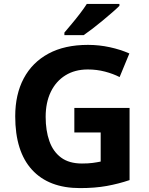

<svg xmlns="http://www.w3.org/2000/svg" viewBox="-20 -954 764 984"><path d="M361 -401H644V-31Q588 -12 527.5 -1Q467 10 390 10Q230 10 144 -84Q58 -178 58 -358Q58 -470 101.5 -552Q145 -634 228 -679Q311 -724 431 -724Q488 -724 543 -712Q598 -700 643 -680L593 -559Q560 -576 518 -587Q476 -598 430 -598Q364 -598 315.5 -568Q267 -538 240.5 -483.5Q214 -429 214 -355Q214 -285 233 -231Q252 -177 293 -146.5Q334 -116 400 -116Q432 -116 454.5 -119Q477 -122 496 -126V-275H361ZM592 -934V-924Q578 -910 555 -890Q532 -870 505.5 -848Q479 -826 453.5 -806.5Q428 -787 409 -774H310V-787Q326 -806 347.5 -831.5Q369 -857 390 -884.5Q411 -912 425 -934Z"/></svg>

Font: Noto IKEA Latin
Style: Bold
Weight: 700
Designer: Monotype Design Team
Foundry: Monotype Imaging Inc.
Version: Version 1.0